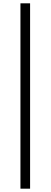

<svg xmlns="http://www.w3.org/2000/svg" viewBox="-20 -856 305 1155"><path d="M103 279H161V-836H103Z"/></svg>

Font: ChiuKong Gothic MN Normal
Style: Regular
Weight: 350
Designer: Ryoko NISHIZUKA 西塚涼子 (kana, bopomofo & ideographs); Paul D. Hunt (Latin, Greek & Cyrillic); Sandoll Communications 산돌커뮤니
Foundry: Adobe
Version: Version 1.300